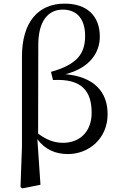

<svg xmlns="http://www.w3.org/2000/svg" viewBox="-20 -829 663 1058"><path d="M93 202 104 209 203 189 186 -62C228 -5 286 20 354 20C469 20 573 -65 573 -200C573 -324 497 -406 341 -420C475 -455 530 -539 530 -627C530 -743 458 -809 336 -809C192 -809 101 -709 101 -517V-21ZM190 -93 191 -585C192 -712 244 -776 326 -776C400 -776 449 -729 449 -631C449 -530 402 -473 261 -433L272 -388C435 -397 485 -323 485 -207C485 -105 421 -42 327 -42C276 -42 232 -61 190 -93Z"/></svg>

Font: Noto Serif HK Medium
Style: Regular
Weight: 500
Designer: Ryoko NISHIZUKA 西塚涼子 (kana & ideographs); Frank Grießhammer (Latin, Greek & Cyrillic); Wenlong ZHANG 张文龙 (bopomofo); San
Foundry: Adobe
Version: Version 2.001;hotconv 1.1.0;makeotfexe 2.6.0